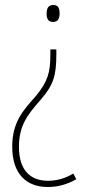

<svg xmlns="http://www.w3.org/2000/svg" viewBox="-20 -552 348 770"><path d="M219 -498C219 -518 214 -532 194 -532C174 -532 167 -519 167 -497C167 -477 173 -464 193 -464C214 -464 219 -480 219 -498ZM206 -335V-354H182V-335C182 -261 172 -226 124 -167C73 -110 29 -62 29 36C29 147 87 198 172 198C215 198 252 186 286 167L274 144C242 163 209 173 173 173C101 173 56 130 56 37C56 -49 91 -93 144 -153C194 -211 206 -248 206 -335Z"/></svg>

Font: Noto Sans Thai Cond Thin
Style: Regular
Weight: 100
Width: 3
Designer: Monotype Design Team
Foundry: Monotype Imaging Inc.
Version: Version 2.002